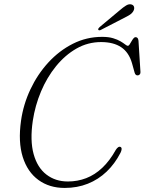

<svg xmlns="http://www.w3.org/2000/svg" viewBox="-20 -890 695 922"><path d="M559.5 -184Q564.5 -181 564 -173.5Q563.5 -166 558.5 -156Q531.5 -103.5 492 -65.8Q452.5 -28 401.8 -7.8Q351 12.5 290.5 12.5Q217 12.5 164.5 -25.8Q112 -64 89.2 -136.2Q66.5 -208.5 81 -310.5Q92 -388.5 126 -460.8Q160 -533 212 -589.8Q264 -646.5 329.8 -679.8Q395.5 -713 470.5 -713Q501.5 -713 523 -706.5Q544.5 -700 558.8 -691.5Q573 -683 581.2 -676.5Q589.5 -670 593.5 -670Q598 -670 602.2 -676.2Q606.5 -682.5 611 -690.8Q615.5 -699 620.5 -705.2Q625.5 -711.5 631 -711.5Q637.5 -711.5 640.8 -707.2Q644 -703 645 -694.5L654.5 -544Q655 -537 651 -532.5Q647 -528 641 -528Q630.5 -527.5 626.5 -541L614 -586Q599 -638.5 562 -663.2Q525 -688 465.5 -688Q402 -688 347.2 -656.8Q292.5 -625.5 249 -572Q205.5 -518.5 177 -450.8Q148.5 -383 137.5 -310Q123.5 -215 141.5 -150Q159.5 -85 202.8 -51.8Q246 -18.5 306 -18.5Q352.5 -18.5 394 -34.5Q435.5 -50.5 471.2 -84.2Q507 -118 536.5 -171Q542 -179.5 547.8 -183.2Q553.5 -187 559.5 -184ZM553 -839Q572 -855.5 585.8 -863.8Q599.5 -872 611.5 -868.5Q621.5 -865.5 623.8 -856.5Q626 -847.5 621 -838Q615 -826.5 603.2 -819Q591.5 -811.5 575 -803.5L463.5 -746Q460.5 -744.5 457 -744.5Q453.5 -744.5 452 -747Q450.5 -750 452.8 -753.5Q455 -757 458.5 -760Z"/></svg>

Font: Fraunces 72pt Soft Wonky ExtraLight
Style: Italic
Weight: 250
Italic angle: -16°
Version: Version 1.000;[b76b70a41]